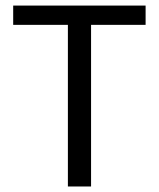

<svg xmlns="http://www.w3.org/2000/svg" viewBox="-20 -676 576 696"><path d="M226.1 0V-585.9H27.8V-655.8H507.8V-585.9H310.1V0Z"/></svg>

Font: Riemann
Style: Regular
Weight: 400
Designer: Paul D. Hunt
Foundry: Adobe Systems Incorporated
Version: Version 2.020;PS 2.0;hotconv 1.0.86;makeotf.lib2.5.63406